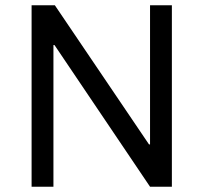

<svg xmlns="http://www.w3.org/2000/svg" viewBox="-20 -708 771 728"><path d="M99.8 0V-688H188L544.9 -160.6H548.9V-688H631.7V0H548.9L186.6 -537.2H182.6V0Z"/></svg>

Font: Saira Thin
Style: Regular
Weight: 100
Designer: Hector Gatti with collaboration of the Omnibus-Type team
Foundry: Omnibus-Type
Version: Version 1.101